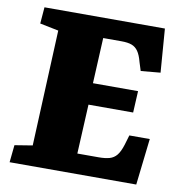

<svg xmlns="http://www.w3.org/2000/svg" viewBox="-79 -777 806 851"><g transform="rotate(10 323.5 -351.5)"><path d="M131 -612 47 -629 53 -703H595L610 -507L522 -499L510 -537Q502 -568 490.5 -584.5Q479 -601 461.5 -607.5Q444 -614 415 -614H333L323 -409H526L521 -312H320L309 -90H405Q434 -90 453.5 -95.5Q473 -101 486 -117Q499 -133 509 -165L522 -209H614L590 0H20L28 -78L108 -91Z"/></g></svg>

Font: Literata 18pt ExtraBold
Style: Italic
Weight: 800
Italic angle: -2°
Designer: Latin by Veronika Burian and Jose Scaglione. Greek by Irene Vlachou. Cyrillic by Vera Evstafieva
Foundry: TypeTogether
Version: Version 3.103;gftools[0.9.29]